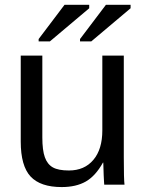

<svg xmlns="http://www.w3.org/2000/svg" viewBox="-20 -756 596 786"><path d="M153.3 -528.3H64.9V-176.3C64.9 -109.9 78.4 -62.3 105.2 -33.4C132.1 -4.6 174.5 9.8 232.4 9.8C271.8 9.8 304.8 2.2 331.3 -12.9C357.8 -28.1 381.2 -53.9 401.4 -90.3H402.8C403.5 -64.6 404.1 -47.1 404.5 -37.8C405 -28.6 405.4 -20.3 405.8 -13.2C406.1 -6 406.4 -1.6 406.7 0H489.7C487.8 -13.7 486.8 -51.3 486.8 -112.8V-528.3H398.9V-222.2C398.9 -170.7 386.7 -130.5 362.3 -101.6C337.9 -72.6 304.5 -58.1 262.2 -58.1C233.2 -58.1 211.3 -62.3 196.3 -70.8C181.3 -79.3 170.4 -93.1 163.6 -112.3C156.7 -131.5 153.3 -158.5 153.3 -193.4ZM138.2 -586.4H184.1L345.2 -722.2V-736.3H244.1L138.2 -596.2ZM307.6 -586.4H353.5L514.6 -722.2V-736.3H413.6L307.6 -596.2Z"/></svg>

Font: Arimo
Style: Regular
Weight: 400
Designer: Steve Matteson
Foundry: Monotype Imaging Inc.
Version: Version 1.32